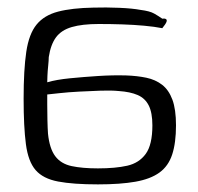

<svg xmlns="http://www.w3.org/2000/svg" viewBox="-20 -480 519 504"><path d="M237 4Q172 4 132.5 -3.5Q93 -11 73.5 -33.5Q54 -56 48 -101.5Q42 -147 42 -221Q42 -297 49 -344Q56 -391 76 -415.5Q96 -440 132.5 -449.5Q169 -459 225 -460Q258 -461 293 -459.5Q328 -458 349 -454Q373 -451 384.5 -444.5Q396 -438 406 -431Q412 -432 415.5 -430Q419 -428 417 -422.5Q415 -417 406 -406Q386 -410 358.5 -412.5Q331 -415 301 -416Q271 -417 239 -417Q196 -417 168.5 -409Q141 -401 127 -382Q113 -363 108 -330Q108 -322 106.5 -307.5Q105 -293 104.5 -281Q104 -269 104 -264Q128 -271 163.5 -274.5Q199 -278 237.5 -280.5Q276 -283 311 -282Q340 -281 364 -276Q388 -271 405.5 -257.5Q423 -244 432.5 -218.5Q442 -193 442 -151Q442 -105 432 -74.5Q422 -44 398.5 -27Q375 -10 335.5 -3Q296 4 237 4ZM237 -38Q283 -38 314 -45Q345 -52 362.5 -76Q380 -100 380 -151Q380 -184 370.5 -203Q361 -222 341.5 -230.5Q322 -239 292 -241Q272 -243 244 -242Q216 -241 187.5 -239.5Q159 -238 136.5 -235.5Q114 -233 104 -232Q104 -225 104 -205.5Q104 -186 104.5 -164.5Q105 -143 106 -129Q110 -90 125 -70Q140 -50 168 -44Q196 -38 237 -38Z"/></svg>

Font: Genos Thin
Style: Regular
Weight: 400
Version: Version 1.010